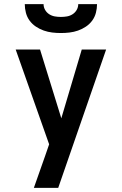

<svg xmlns="http://www.w3.org/2000/svg" viewBox="-20 -910 590 930"><path d="M262 0H144Q158 -39 171.5 -78Q185 -117 199 -156L218 -211L56 -670H174L277 -337L376 -670H494ZM275 -750Q254 -750 233 -752.5Q212 -755 192 -762Q172 -769 154 -781Q136 -793 123.5 -810Q111 -827 105.5 -848Q100 -869 100 -890H191Q191 -875 198.5 -862Q206 -849 218.5 -841Q231 -833 245.5 -830.5Q260 -828 275 -828Q290 -828 304.5 -830.5Q319 -833 331.5 -841Q344 -849 351.5 -862Q359 -875 359 -890H450Q450 -869 444.5 -848Q439 -827 426.5 -810Q414 -793 396 -781Q378 -769 358 -762Q338 -755 317 -752.5Q296 -750 275 -750Z"/></svg>

Font: Lode Term
Style: Bold
Weight: 700
Monospace: yes
Designer: Belleve Invis
Foundry: Belleve Invis
Version: Version 29.2.0